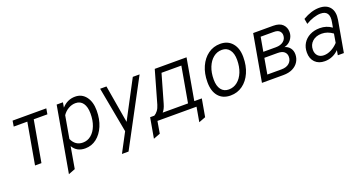

<svg xmlns="http://www.w3.org/2000/svg" viewBox="-41 -1145 3695 1969"><g transform="rotate(-20 1806.5 -160.0)"><path d="M164.5 0 244 -449.5H95.5L105.5 -511H473.5L463 -449.5H314L234.5 0Z M460.5 203 586.5 -511H655L645.5 -456Q706 -523 791 -523Q864 -523 907.8 -465.8Q951.5 -408.5 951.5 -313.5Q951.5 -219.5 920.2 -146Q889 -72.5 834.5 -30.2Q780 12 710 12Q618 12 575.5 -61.5L534.5 174.5ZM707.5 -52.5Q759 -52.5 798.2 -85Q837.5 -117.5 859.5 -174.5Q881.5 -231.5 881.5 -306.5Q881.5 -379 853 -419Q824.5 -459 772 -459Q732 -459 694.5 -437.8Q657 -416.5 631.5 -379L588.5 -134.5Q625.5 -52.5 707.5 -52.5Z M1042.5 194 1153 -14.5 1061 -511H1130L1189.5 -159.5Q1192 -145 1194.8 -129Q1197.5 -113 1200 -99Q1206.5 -112 1215 -128.2Q1223.5 -144.5 1231.5 -159.5L1417.5 -511H1491.5L1114.5 194Z M1404 159.5 1443 -61.5H1489Q1510 -73.5 1527.8 -97Q1545.5 -120.5 1556 -156.5L1657 -511H2004L1925 -61.5H2007L1973 131.5L1899 159.5L1927 0H1500.5L1478 131.5ZM1580 -61.5H1856.5L1925 -449.5H1708.5L1621 -144Q1612.5 -114 1602 -94Q1591.5 -74 1580 -61.5Z M2296.5 12Q2212 12 2165 -43Q2118 -98 2118 -197.5Q2118 -292.5 2151 -366Q2184 -439.5 2241.8 -481.2Q2299.5 -523 2374.5 -523Q2456.5 -523 2504.2 -467.2Q2552 -411.5 2552 -315.5Q2552 -219.5 2519.2 -145.5Q2486.5 -71.5 2429 -29.8Q2371.5 12 2296.5 12ZM2299.5 -52.5Q2353 -52.5 2394.2 -85.5Q2435.5 -118.5 2459 -176.5Q2482.5 -234.5 2482.5 -309.5Q2482.5 -380 2452.5 -419.5Q2422.5 -459 2370 -459Q2316.5 -459 2275.5 -426Q2234.5 -393 2211 -334.8Q2187.5 -276.5 2187.5 -200.5Q2187.5 -130.5 2217 -91.5Q2246.5 -52.5 2299.5 -52.5Z M2641 0 2731 -511H2949.5Q3018.5 -511 3052 -477.8Q3085.5 -444.5 3085.5 -393.5Q3085.5 -350 3058.8 -314Q3032 -278 2984 -265.5Q3020.5 -256 3042 -227.5Q3063.5 -199 3063.5 -159Q3063.5 -115 3041.5 -78.8Q3019.5 -42.5 2977.2 -21.2Q2935 0 2875 0ZM2763 -294.5H2900.5Q2952 -294.5 2983 -319.2Q3014 -344 3014 -385.5Q3014 -411.5 2995.5 -430.5Q2977 -449.5 2933.5 -449.5H2790.5ZM2722 -61.5H2877Q2931 -61.5 2961.5 -88.5Q2992 -115.5 2992 -158Q2992 -191.5 2968.8 -212.2Q2945.5 -233 2896 -233H2752Z M3324.5 12Q3258 12 3219 -27.5Q3180 -67 3180 -134Q3180 -190.5 3206.2 -233.5Q3232.5 -276.5 3279.8 -300.8Q3327 -325 3389 -325Q3462 -325 3518.5 -283.5L3528.5 -338Q3552 -462.5 3446.5 -462.5Q3412 -462.5 3368.8 -448.5Q3325.5 -434.5 3285 -409.5L3275 -467.5Q3369.5 -523 3453 -523Q3534 -523 3571.8 -474.2Q3609.5 -425.5 3595 -340L3535 0H3469L3478 -53Q3412.5 12 3324.5 12ZM3337 -48.5Q3376 -48.5 3416.2 -68.8Q3456.5 -89 3491.5 -126.5L3508 -223Q3450.5 -265 3388 -265Q3325 -265 3286.2 -230Q3247.5 -195 3247.5 -139.5Q3247.5 -97.5 3271.8 -73Q3296 -48.5 3337 -48.5Z"/></g></svg>

Font: Overpass Light
Style: Italic
Weight: 300
Italic angle: -10°
Designer: Delve Withrington, Dave Bailey, Thomas Jockin
Foundry: Delve Fonts LLC
Version: Version 4.000; ttfautohint (v1.8.3)